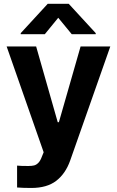

<svg xmlns="http://www.w3.org/2000/svg" viewBox="-20 -770 603 990"><path d="M68.1 196.7V83.9L92.6 85.5Q107.6 85.9 126.8 85.9Q144.5 85.9 156.1 82.9Q167.8 79.9 178.1 69.2Q188.4 58.5 196.1 37.3L205.1 15L14.3 -530.3H166.4L277.7 -139.8H283.6L395.5 -530.3H548.7L341.8 57.9Q317.8 125.5 269.9 162.4Q222 199.2 141.5 199.2Q99 199.2 68.1 196.7ZM280.3 -678.4 211.2 -593.8H86.9V-599.1L226.1 -750.4H334.4L473.6 -599.1V-593.8H349.8Z"/></svg>

Font: WEMIX Pretendard Variable
Style: Regular
Weight: 400
Designer: Base glyphs from Inter by Rasmus Andersson; Hangeul glyphs from Noto Sans CJK(Source Han Sans) by Jang Soo-young and Kan
Foundry: Kil Hyung-jin
Version: Version 1.000;Glyphs 3.2 (3208)